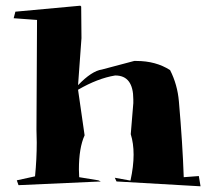

<svg xmlns="http://www.w3.org/2000/svg" viewBox="-20 -721 740 674"><path d="M684 -67 389 -84 383 -97 438 -87Q449 -137 449 -178Q449 -218 439 -250L448 -359V-372Q448 -456 385 -456H384Q323 -446 254 -406L277 -246Q257 -202 257 -126L258 -99L325 -88L334 -84L45 -71L39 -88L103 -102Q109 -162 109 -221L108 -266L110 -651L28 -657L34 -680L262 -701L265 -698L266 -587L254 -422Q302 -472 338 -477L451 -507H459Q527 -507 577 -475Q603 -424 608 -365Q621 -216 625 -99L678 -103Z"/></svg>

Font: Xiangcui Kesong Xiangcui Kesong
Style: Regular
Weight: 400
Version: Version 1.501;March 28, 2024;FontCreator 14.0.0.2814 64-bit